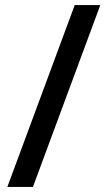

<svg xmlns="http://www.w3.org/2000/svg" viewBox="-20 -736 425 758"><path d="M376 -716 110 2H9L275 -716Z"/></svg>

Font: Noto Sans Meetei Mayek Medium
Style: Regular
Weight: 500
Designer: Monotype Design Team and Neelakash Kshetrimayum
Foundry: Monotype Imaging Inc.
Version: Version 2.002; ttfautohint (v1.8.4.7-5d5b)